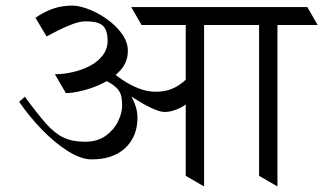

<svg xmlns="http://www.w3.org/2000/svg" viewBox="-20 -670 1162 690"><path d="M147.5 -539.1 107.4 -606Q138.2 -627.4 170.2 -638.7Q202.1 -649.9 240.7 -649.9Q267.6 -649.9 306.2 -633.8Q344.7 -617.7 377.9 -590.8Q404.3 -569.8 421.9 -543Q439.5 -516.1 439.5 -487.3Q439.5 -447.8 414.1 -418.9Q388.7 -390.1 351.6 -371.8Q314.5 -353.5 277.3 -344.5Q240.2 -335.4 216.8 -335.4L177.2 -403.3Q208.5 -403.3 241.7 -410.9Q274.9 -418.5 303.2 -433.3Q331.5 -448.2 349.1 -470.9Q366.7 -493.7 366.7 -523.4Q366.7 -564.9 346.7 -580.1Q329.6 -593.3 287.1 -593.3Q267.6 -593.3 241.2 -583.5Q214.8 -573.7 189.5 -561Q164.1 -548.3 147.5 -539.1ZM352.5 -383.8 378.9 -409.7Q390.6 -403.8 406.5 -387.2Q422.4 -370.6 438 -347.2Q453.6 -323.7 463.9 -297.9Q474.1 -272 474.1 -247.6Q474.1 -179.7 430.4 -138.4Q386.7 -97.2 309.6 -97.2Q271 -97.2 223.9 -127Q176.8 -156.7 130.6 -204.3Q84.5 -252 48.8 -304.2L69.3 -322.3Q113.8 -261.7 145 -226.3Q176.3 -190.9 208 -175.8Q239.7 -160.6 285.2 -160.6Q330.6 -160.6 360.4 -182.4Q390.1 -204.1 404.5 -234.4Q418.9 -264.6 418.9 -289.1Q418.9 -308.1 416.3 -321.8Q413.6 -335.4 405.8 -346.2Q391.1 -366.2 352.5 -383.8ZM368.2 -387.2 386.2 -408.2Q399.9 -396.5 424.1 -380.4Q448.2 -364.3 478.5 -352.3Q508.8 -340.3 540 -340.3Q586.9 -340.3 621.8 -363.3Q656.7 -386.2 668.9 -413.1V-317.9Q655.8 -295.9 626.2 -281.7Q596.7 -267.6 571.8 -267.6Q554.2 -267.6 524.4 -281.7Q494.6 -295.9 462.6 -316.4Q430.7 -336.9 404.5 -356.7Q378.4 -376.5 368.2 -387.2ZM642.1 -644.5 679.2 -580.1H488.8L451.7 -644.5ZM817.4 -644.5 854.5 -580.1H664.1L627 -644.5ZM647.5 -38.1V-644.5H713.4V0ZM920.4 -644.5 957.5 -580.1H767.1L730 -644.5ZM1084.5 -644.5 1121.6 -580.1H952.1L915 -644.5ZM911.1 -38.1V-644.5H977.1V0Z"/></svg>

Font: Annapurna SIL
Style: Regular
Weight: 400
Designer: Peter Martin, Annie Olsen
Foundry: SIL International
Version: Version 2.000